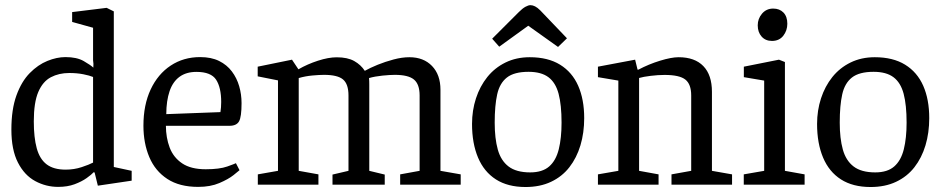

<svg xmlns="http://www.w3.org/2000/svg" viewBox="-20 -730 3722 759"><path d="M210 8.8Q161.9 8.8 119.3 -14.1Q76.7 -37 50.9 -87.4Q25 -137.8 25 -217.8Q25 -297.5 45 -352.8Q65 -408 97.6 -441.1Q130.2 -474.2 167.4 -489.2Q204.5 -504.3 238.8 -504.3Q283.7 -504.3 310.9 -488.6Q338.2 -472.9 348.9 -462.7L349.4 -477.5L347.9 -492V-620.3L265.2 -643.3V-682.2L401.6 -699L429.9 -685V-69.9L500.5 -54.7V-15.8L366.8 4L354 -48.2L350.2 -49.1Q341.7 -39.6 322.3 -25.9Q303 -12.2 274.9 -1.7Q246.8 8.8 210 8.8ZM239.3 -59.4Q273.1 -59.4 303.1 -69.4Q333.2 -79.4 347.9 -87.3V-425.7Q334.6 -431.4 309.5 -436.4Q284.5 -441.4 253.6 -441.4Q213 -441.4 181.1 -424.7Q149.2 -407.9 131.4 -366.5Q113.6 -325.1 113.6 -250.2Q113.6 -186.4 125.3 -143.7Q137 -101 164.5 -80.2Q192.1 -59.4 239.3 -59.4Z M763.3 8.8Q689.5 8.8 641.5 -22.6Q593.4 -54 570.2 -109Q547 -164 547 -233.3Q547 -315.3 575.5 -376.2Q604 -437.1 654.7 -470.7Q705.4 -504.3 771.2 -504.3Q815.1 -504.3 846.1 -489Q877 -473.7 896.6 -447.6Q916.2 -421.6 925.5 -389.3Q934.9 -357.1 934.9 -322.3Q934.9 -267.9 925 -250.3Q915 -232.7 887.2 -232.7H635.8Q636 -185.7 650.7 -146.7Q665.5 -107.6 700 -84.3Q734.6 -60.9 793.1 -60.9Q847.9 -60.9 878.7 -71.9Q909.4 -82.9 912.6 -84.9L926.9 -57.2Q923.7 -54 903.2 -37.8Q882.6 -21.5 847.2 -6.4Q811.8 8.8 763.3 8.8ZM637.3 -278.8 851.4 -286.8Q854.4 -304.8 854.4 -326.8Q854.4 -383.9 834.4 -414.8Q814.3 -445.8 756.5 -445.8Q716 -445.8 689.4 -426.2Q662.9 -406.6 650.3 -369.3Q637.6 -332 637.3 -278.8Z M999.2 0V-40.7L1078.9 -54.7V-412.2L998.7 -428.2V-466.4L1134.3 -494.1L1159.7 -456Q1195.2 -476.5 1236.9 -490Q1278.6 -503.5 1311 -503.5Q1354 -503.5 1380.3 -488.7Q1406.6 -473.9 1422.1 -450Q1442.6 -461.6 1472.7 -473.9Q1502.8 -486.1 1535.9 -494.9Q1569.1 -503.8 1598.3 -503.8Q1654.4 -503.8 1687.8 -469.2Q1721.2 -434.6 1721.2 -375.2V-54.7L1801.2 -40.7V0H1561.9V-40.7L1638.8 -54.7V-352.8Q1638.8 -396.9 1616.5 -415.5Q1594.1 -434.1 1540.9 -434.1Q1521.9 -434.1 1491.9 -431.1Q1462 -428.1 1438.8 -421.4Q1439.4 -416.1 1439.6 -409.2Q1439.8 -402.3 1439.8 -396.4V-54.7L1500.9 -39.9V0H1294.4V-39.9L1357.6 -54.7V-352.8Q1357.6 -397.7 1336 -415.9Q1314.4 -434.1 1261.1 -434.1Q1243.5 -434.1 1215.3 -431.6Q1187 -429.1 1160.9 -421.4V-54.7L1238.8 -40.7V0Z M2057.4 9.3Q1987.5 9.3 1940.4 -20.8Q1893.4 -50.9 1869.7 -107.1Q1846 -163.4 1846 -240Q1846 -293.5 1861.6 -341.3Q1877.2 -389 1906.4 -425.5Q1935.7 -462 1978.3 -482.9Q2020.9 -503.8 2074 -503.8Q2146.1 -503.8 2194 -474.3Q2241.9 -444.8 2265.7 -390.8Q2289.4 -336.8 2289.4 -263Q2289.4 -205.1 2274.6 -155.6Q2259.7 -106 2230.8 -68.9Q2201.9 -31.8 2158.3 -11.3Q2114.8 9.3 2057.4 9.3ZM2075.9 -48.5Q2124.1 -48.5 2151 -72Q2177.9 -95.5 2188.9 -140Q2199.9 -184.4 2199.9 -245.3Q2199.9 -315 2188.2 -359.3Q2176.4 -403.6 2148 -424.8Q2119.6 -446.1 2069.4 -446.1Q2012.6 -446.1 1983.9 -423.6Q1955.2 -401.1 1945.4 -356.8Q1935.6 -312.5 1935.6 -245.3Q1935.6 -182.8 1947.8 -139Q1959.9 -95.2 1990.4 -71.9Q2021 -48.5 2075.9 -48.5ZM2186 -544.4 2068.2 -628.3 1953.5 -545.4 1925.6 -577 2031.3 -682.6Q2045.3 -696.6 2056.9 -703.1Q2068.6 -709.6 2077 -709.6Q2085.7 -709.6 2095.2 -704.8Q2104.7 -700 2115.7 -689L2221.3 -578.6Z M2343.7 0V-40.7L2424.4 -54.7V-411.4L2343.7 -425V-466.4L2490.7 -494.1L2500.4 -454.6H2503.6Q2544.9 -476.5 2589.5 -490.1Q2634.1 -503.8 2662.6 -503.8Q2726.6 -503.8 2760.5 -468.6Q2794.4 -433.5 2794.4 -367V-54.7L2873.9 -40.7V0H2634.5V-40.7L2712.4 -54.7V-352.7Q2712.4 -397.1 2689.3 -415.4Q2666.3 -433.8 2607.2 -433.8Q2581.6 -433.8 2552.4 -430.2Q2523.2 -426.7 2506.4 -421.7V-54.7L2583.4 -40.7V0Z M2920.2 0V-40.7L3000.9 -54.7V-411.4L2920.5 -425V-466.4L3059.3 -494.1L3082.9 -484.8V-54.7L3160.7 -40.7V0ZM3031.8 -568.2Q3006 -568.2 2990.7 -585.5Q2975.4 -602.8 2975.4 -629.9Q2975.4 -656 2992.4 -676.1Q3009.5 -696.1 3036.6 -696.1Q3061.7 -696.1 3077.1 -680.4Q3092.4 -664.7 3092.4 -636.2Q3092.4 -609.3 3076.5 -588.8Q3060.5 -568.2 3031.8 -568.2Z M3421.4 9.3Q3351.5 9.3 3304.4 -20.8Q3257.4 -50.9 3233.7 -107.1Q3210 -163.4 3210 -240Q3210 -293.5 3225.6 -341.3Q3241.2 -389 3270.4 -425.5Q3299.7 -462 3342.3 -482.9Q3384.9 -503.8 3438 -503.8Q3510.1 -503.8 3558 -474.3Q3605.9 -444.8 3629.7 -390.8Q3653.4 -336.8 3653.4 -263Q3653.4 -205.1 3638.6 -155.6Q3623.7 -106 3594.8 -68.9Q3565.9 -31.8 3522.3 -11.3Q3478.8 9.3 3421.4 9.3ZM3439.9 -48.5Q3488.1 -48.5 3515 -72Q3541.9 -95.5 3552.9 -140Q3563.9 -184.4 3563.9 -245.3Q3563.9 -315 3552.2 -359.3Q3540.4 -403.6 3512 -424.8Q3483.6 -446.1 3433.4 -446.1Q3376.6 -446.1 3347.9 -423.6Q3319.2 -401.1 3309.4 -356.8Q3299.6 -312.5 3299.6 -245.3Q3299.6 -182.8 3311.8 -139Q3323.9 -95.2 3354.4 -71.9Q3385 -48.5 3439.9 -48.5Z"/></svg>

Font: Faustina Light
Style: Regular
Weight: 300
Designer: Alfonso Garcia
Foundry: http://www.omnibus-type.com
Version: Version 1.200